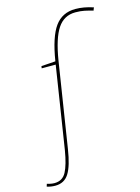

<svg xmlns="http://www.w3.org/2000/svg" viewBox="-247 -828 821 1125"><g transform="rotate(-15 163.5 -265.0)"><path d="M-55 220Q-82 220 -106 212L-101 196Q-77 204 -56 204Q-7 204 15.5 161.5Q38 119 52 34L130 -465H45L47 -478L133 -484Q156 -627 200.5 -688.5Q245 -750 325 -750Q376 -750 433 -731L426 -713Q399 -721 375 -726Q351 -731 320 -731Q251 -731 212 -672.5Q173 -614 152 -484L71 32Q56 130 28 175Q0 220 -55 220Z"/></g></svg>

Font: Georama Thin
Style: Italic
Weight: 100
Italic angle: -9°
Designer: Jean-Baptiste Levee
Foundry: Production Type
Version: Version 1.000